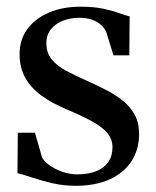

<svg xmlns="http://www.w3.org/2000/svg" viewBox="-20 -558 477 588"><path d="M211.5 11Q173.5 11 139 2.8Q104.5 -5.5 77 -14.8Q49.5 -24 33.5 -27.5L34.5 -151.5H87L108.5 -77Q113.5 -65 130.2 -52.8Q147 -40.5 170.2 -32.2Q193.5 -24 216.5 -24Q251 -24 275 -33.8Q299 -43.5 311.8 -62Q324.5 -80.5 324.5 -106.5Q324.5 -132 308.2 -151Q292 -170 260.8 -187Q229.5 -204 183 -223.5Q138 -242.5 106 -266Q74 -289.5 57 -320.5Q40 -351.5 40 -392Q40 -437.5 64.5 -470Q89 -502.5 131 -520Q173 -537.5 226 -537.5Q268 -537.5 296.8 -531.2Q325.5 -525 345 -517.8Q364.5 -510.5 377 -508L376 -388.5H327.5L305.5 -459.5Q300.5 -471.5 289.8 -481.5Q279 -491.5 262 -497.5Q245 -503.5 221.5 -503.5Q196.5 -503.5 173.8 -495Q151 -486.5 136.5 -469.2Q122 -452 122 -425Q122 -396 138.5 -376Q155 -356 182.2 -341.5Q209.5 -327 241 -313Q272.5 -299 302 -284Q331.5 -269 355 -250.5Q378.5 -232 392.2 -207Q406 -182 406 -147.5Q406 -101 383.2 -65.2Q360.5 -29.5 317 -9.2Q273.5 11 211.5 11Z"/></svg>

Font: Merriweather 96pt
Style: Regular
Weight: 400
Version: Version 2.100